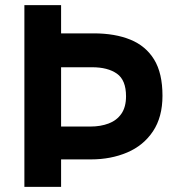

<svg xmlns="http://www.w3.org/2000/svg" viewBox="-20 -728 688 748"><path d="M75 0V-708H218V-598H345Q428 -598 488 -573.5Q548 -549 580.5 -496Q613 -443 613 -355Q613 -272 576 -216.5Q539 -161 475.5 -134Q412 -107 334 -107H218V0ZM218 -235H332Q372 -235 403.5 -247Q435 -259 453 -285Q471 -311 471 -353Q471 -416 435.5 -441Q400 -466 339 -466H218Z"/></svg>

Font: Onest
Style: Bold
Weight: 700
Designer: Dmitri Voloshin, Andrey Kudryavtsev
Foundry: Dmitri Voloshin, Andrey Kudryavtsev
Version: Version 1.000;gftools[0.9.33]